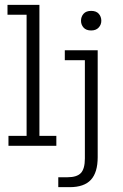

<svg xmlns="http://www.w3.org/2000/svg" viewBox="-20 -603 507 794"><path d="M15 0V-41H90V-542H11V-583H143V-41H213V0ZM221 171V130H259Q298 130 314.5 112.5Q331 95 331 52V-354H248V-395H384V47Q384 110 356 140.5Q328 171 268 171ZM357 -477Q336 -477 325.5 -489Q315 -501 315 -517Q315 -534 325.5 -546Q336 -558 357 -558Q378 -558 388.5 -546Q399 -534 399 -517Q399 -501 388 -489Q377 -477 357 -477Z"/></svg>

Font: Rokkitt Light
Style: Regular
Weight: 300
Version: Version 3.103